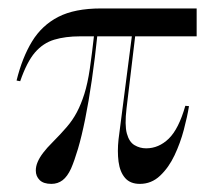

<svg xmlns="http://www.w3.org/2000/svg" viewBox="-20 -435 526 466"><path d="M29 -237.9 20.2 -239.5Q33.9 -295.2 57.7 -334.3Q81.5 -373.4 121.4 -394Q161.3 -414.5 225 -414.5H457.3V-346.8H174.2Q138.7 -346.8 111.7 -338.7Q84.7 -330.6 64.9 -307.7Q45.2 -284.7 29 -237.9ZM104.8 11.3Q85.5 11.3 76.2 2Q66.9 -7.3 66.9 -21Q66.9 -31.5 71.4 -41.9Q75.8 -52.4 84.7 -64.1Q93.5 -75.8 108.1 -90.3Q127.4 -109.7 141.9 -126.6Q156.5 -143.5 166.5 -162.5Q176.6 -181.5 184.7 -206.9Q192.7 -232.3 198 -268.1Q203.2 -304 208.9 -354.8H216.9Q210.5 -292.7 202.8 -240.3Q195.2 -187.9 186.7 -146Q178.2 -104 169.4 -74.2Q160.5 -44.4 152.4 -25.8Q143.5 -6.5 131.9 2.4Q120.2 11.3 104.8 11.3ZM319.4 11.3Q296 11.3 283.5 -3.2Q271 -17.7 267.7 -42.7Q264.5 -67.7 267.7 -96.8L300.8 -353.2L308.9 -354L287.1 -171.8Q282.3 -131.5 287.9 -110.9Q293.5 -90.3 306.5 -82.7Q319.4 -75 334.7 -75Q365.3 -75 389.5 -98.4Q413.7 -121.8 429.8 -178.2L438.7 -177.4Q434.7 -152.4 426.2 -120.2Q417.7 -87.9 403.6 -58.1Q389.5 -28.2 368.5 -8.5Q347.6 11.3 319.4 11.3Z"/></svg>

Font: Playfair 144pt SemiCondensed Light
Style: Regular
Weight: 300
Width: 4
Designer: Claus Eggers Sørensen
Foundry: Claus Eggers Sørensen
Version: Version 2.203